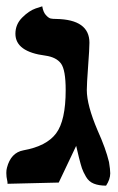

<svg xmlns="http://www.w3.org/2000/svg" viewBox="-20 -582 375 608"><path d="M254.9 -296.9Q254.9 -249 289.1 -168.9Q314.9 -111.8 325.2 -68.8Q329.1 -44.9 329.1 -33.2Q329.1 -14.2 315.9 5.9Q293 5.9 277.1 -0.5Q261.2 -6.8 252.2 -22.5Q243.2 -38.1 239.5 -49.1Q235.8 -60.1 230 -83Q224.1 -108.9 221.2 -120.1Q220.2 -118.2 166 -3.9L3.9 0Q3.9 -6.8 2.9 -9.8Q0 -22 0 -34.2Q0 -43.9 2 -50.8Q14.2 -98.6 54.2 -106Q127.4 -119.1 157.7 -159.7Q188 -200.2 188 -296.9Q188 -360.8 173.1 -380.9Q158.2 -400.9 124 -405.8Q28.8 -418 28.8 -475.1Q28.8 -504.9 50.3 -526.4Q71.8 -547.9 92.8 -555.2L113.8 -562Q116.7 -543.9 125.2 -534.4Q133.8 -524.9 140.4 -523.4Q147 -522 158.2 -522Q263.2 -520 263.2 -446.8Q263.2 -427.7 259 -371.8Q254.9 -315.9 254.9 -296.9Z"/></svg>

Font: Linux Libertine
Style: Bold
Weight: 700
Designer: Philipp H. Poll
Foundry: Philipp H. Poll
Version: Version 5.0.3